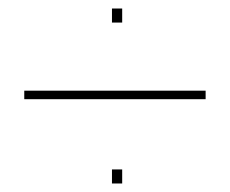

<svg xmlns="http://www.w3.org/2000/svg" viewBox="-20 -545 540 451"><path d="M463 -332V-312H37V-332ZM267 -114H243V-147H267ZM267 -492H243V-525H267Z"/></svg>

Font: Blinker Thin
Style: Regular
Weight: 100
Designer: Juergen Huber
Foundry: supertype
Version: Version 1.017;hotconv 1.0.117;makeotfexe 2.5.65602